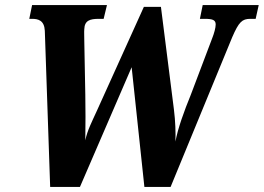

<svg xmlns="http://www.w3.org/2000/svg" viewBox="-20 -734 1036 754"><path d="M177 0H294L497 -470L547 0H650L892 -588C918 -648 931 -660 963 -660H984L996 -714H776L765 -660H784C814 -660 827 -656 827 -638C827 -625 821 -603 813 -583L729 -361C704 -300 678 -229 669 -178C670 -212 669 -257 663 -304L612 -707H545L360 -298C341 -256 323 -222 315 -183C316 -230 316 -324 315 -362L311 -574C311 -595 310 -609 311 -619C312 -654 334 -660 368 -660H387L400 -714H106L95 -660H106C130 -660 154 -654 156 -613Z"/></svg>

Font: Noto Serif Condensed Extra
Style: Italic
Weight: 800
Width: 3
Italic angle: -12°
Designer: Monotype Design Team
Foundry: Monotype Imaging Inc.
Version: Version 1.901